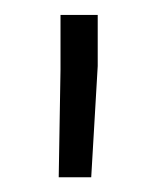

<svg xmlns="http://www.w3.org/2000/svg" viewBox="-20 -770 210 257"><path d="M102.1 -532.7H58.6L61 -677.2V-750H110.8V-681.6Z"/></svg>

Font: Heebo Light
Style: Regular
Weight: 300
Designer: Oded Ezer
Foundry: Meir Sadan
Version: Version 2.001; ttfautohint (v1.5.14-ce02) -l 8 -r 50 -G 200 